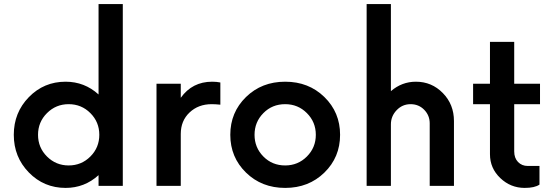

<svg xmlns="http://www.w3.org/2000/svg" viewBox="-20 -910 2696 940"><path d="M462.5 -890H581.2V0H462.5V-52.5Q393.8 10 301.2 10Q195 10 121.2 -65.6Q47.5 -141.2 47.5 -250Q47.5 -358.8 121.2 -434.4Q195 -510 301.2 -510Q393.8 -510 462.5 -447.5ZM210 -143.8Q253.8 -100 316.2 -100Q378.8 -100 422.5 -143.8Q466.2 -187.5 466.2 -250Q466.2 -312.5 422.5 -356.2Q378.8 -400 316.2 -400Q253.8 -400 210 -356.2Q166.2 -312.5 166.2 -250Q166.2 -187.5 210 -143.8Z M1018.8 -510Q1040 -510 1058.8 -506.2V-397.5Q1033.8 -400 1016.2 -400Q951.2 -400 908.1 -359.4Q865 -318.8 865 -253.8V0H746.2V-500H865V-431.2Q921.2 -510 1018.8 -510Z M1568.1 -65Q1491.2 10 1376.2 10Q1261.2 10 1184.4 -65Q1107.5 -140 1107.5 -250Q1107.5 -360 1184.4 -435Q1261.2 -510 1376.2 -510Q1491.2 -510 1568.1 -435Q1645 -360 1645 -250Q1645 -140 1568.1 -65ZM1376.2 -100Q1438.8 -100 1482.5 -143.8Q1526.2 -187.5 1526.2 -250Q1526.2 -312.5 1482.5 -356.2Q1438.8 -400 1376.2 -400Q1312.5 -400 1269.4 -356.2Q1226.2 -312.5 1226.2 -250Q1226.2 -187.5 1269.4 -143.8Q1312.5 -100 1376.2 -100Z M2016.2 -510Q2093.8 -510 2148.1 -454.4Q2202.5 -398.8 2202.5 -317.5V0H2083.8V-306.2Q2083.8 -345 2056.9 -372.5Q2030 -400 1990 -400Q1950 -400 1921.9 -370.6Q1893.8 -341.2 1893.8 -301.2V0H1775V-890H1893.8V-463.8Q1947.5 -510 2016.2 -510Z M2623.8 -400H2497.5V-168.8Q2497.5 -136.2 2516.2 -116.9Q2535 -97.5 2563.8 -97.5H2621.2V-6.2Q2597.5 10 2548.8 10Q2480 10 2429.4 -38.1Q2378.8 -86.2 2378.8 -155V-400H2296.2V-500H2378.8V-705H2497.5V-500H2623.8Z"/></svg>

Font: Now Alt Medium
Style: Regular
Weight: 500
Designer: Alfredo Marco Pradil
Foundry: Alfredo Marco Pradil
Version: Version 1.002;PS 001.002;hotconv 1.0.88;makeotf.lib2.5.64775